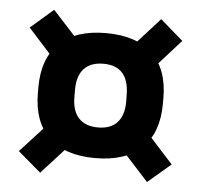

<svg xmlns="http://www.w3.org/2000/svg" viewBox="-43 -604 625 596"><g transform="rotate(5 269.5 -306.0)"><path d="M269 -112.5Q174 -112.5 124.2 -160.8Q74.5 -209 74.5 -298.5V-316.5Q74.5 -406 124.5 -454Q174.5 -502 269.5 -502Q364.5 -502 414.2 -454Q464 -406 464 -316.5V-298.5Q464 -209 414.2 -160.8Q364.5 -112.5 269 -112.5ZM269.5 -208Q309 -208 329.5 -230.5Q350 -253 350 -296.5L349.5 -318.5Q349 -362 329 -384.2Q309 -406.5 269.5 -406.5Q230 -406.5 209.2 -384.2Q188.5 -362 188.5 -318.5V-296.5Q188.5 -253 209.2 -230.5Q230 -208 269.5 -208ZM338 -160 408 -223.5 507.5 -113.5 436 -52.5ZM133 -224.5 201 -160 103 -52.5 31.5 -113.5ZM199 -454.5 126 -394 31.5 -498.5 102.5 -560ZM407 -387 338 -451.5 436 -560 507 -498.5Z"/></g></svg>

Font: Anek Kannada Medium SemiBold
Style: Regular
Weight: 600
Version: Version 1.003